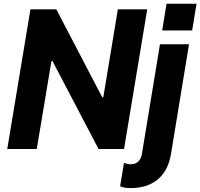

<svg xmlns="http://www.w3.org/2000/svg" viewBox="-20 -776 1044 1000"><path d="M847.3 -756.4 824.6 -617.2H980.8L1003.6 -756.4ZM746.8 -727.3H593.8L518.1 -269.9H512.1L273.4 -727.3H138.5L17.8 0H171.5L247.9 -457.7H253.6L493.3 0H626.1ZM655.9 203.5C765.6 205.3 850.1 151.6 870.7 25.2L964.5 -545.5H813.2L719.8 22C714.8 51.8 701.7 79.5 661.2 79.5C646.3 79.5 632.5 75.3 625.7 72.4L605.5 193.9C619.3 200.3 631.7 203.1 655.9 203.5Z"/></svg>

Font: TID UI
Style: Bold Italic
Weight: 700
Italic angle: -9.39999°
Designer: The TID Project Authors
Foundry: Bakken & Bæck
Version: Version 1.001;hotconv 1.0.109;makeotfexe 2.5.65596